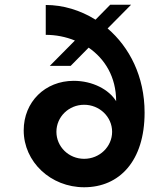

<svg xmlns="http://www.w3.org/2000/svg" viewBox="-20 -780 710 810"><path d="M335 10C484 10 590 -101 590 -305C590 -458 526 -581 434 -660L533 -760H445L383 -697C319 -737 246 -759 173 -759V-633C215 -633 257 -625 296 -609L190 -502H278L354 -579C422 -532 470 -456 470 -353C440 -402 371 -439 291 -439C170 -439 80 -350 80 -230C80 -97 194 10 335 10ZM335 -110C270 -110 218 -161 218 -224C218 -287 270 -338 335 -338C400 -338 453 -287 453 -224C453 -161 400 -110 335 -110Z"/></svg>

Font: Goli SemiBold
Style: Regular
Weight: 600
Designer: jaikishan Patel
Foundry: MagicType
Version: Version 1.000;Glyphs 3.2 (3242)